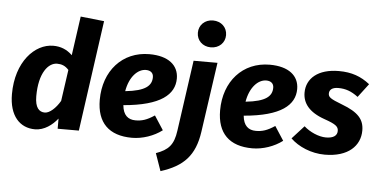

<svg xmlns="http://www.w3.org/2000/svg" viewBox="-62 -935 2534 1281"><g transform="rotate(5 1205.0 -294.0)"><path d="M268 -549C144 -549 21 -420 21 -204C21 -58 93 17 194 17C257 17 310 -24 345 -68V0H487L591 -742L433 -759L396 -497C359 -533 317 -549 268 -549ZM304 -432C333 -432 358 -424 382 -397L352 -187C323 -137 282 -100 250 -100C212 -100 184 -127 184 -204C184 -362 246 -432 304 -432Z M1108 -403C1108 -492 1039 -549 912 -549C731 -549 608 -411 608 -217C608 -64 689 17 844 17C914 17 990 -9 1045 -51L984 -145C933 -111 900 -101 857 -101C808 -101 774 -128 768 -195C1017 -216 1108 -296 1108 -403ZM898 -442C929 -442 948 -426 948 -398C948 -342 909 -303 772 -289C789 -388 844 -442 898 -442Z M1315 -630C1371 -630 1410 -669 1410 -720C1410 -771 1371 -810 1315 -810C1260 -810 1221 -771 1221 -720C1221 -669 1260 -630 1315 -630ZM1142 -57C1129 39 1095 75 1012 105L1053 222C1205 174 1279 97 1302 -63L1369 -531H1209Z M1914 -403C1914 -492 1845 -549 1718 -549C1537 -549 1414 -411 1414 -217C1414 -64 1495 17 1650 17C1720 17 1796 -9 1851 -51L1790 -145C1739 -111 1706 -101 1663 -101C1614 -101 1580 -128 1574 -195C1823 -216 1914 -296 1914 -403ZM1704 -442C1735 -442 1754 -426 1754 -398C1754 -342 1715 -303 1578 -289C1595 -388 1650 -442 1704 -442Z M2133 -98C2084 -98 2024 -125 1985 -160L1905 -72C1957 -21 2044 17 2135 17C2292 17 2371 -63 2371 -165C2371 -239 2332 -285 2220 -327C2141 -357 2127 -368 2127 -392C2127 -417 2146 -434 2187 -434C2236 -434 2275 -420 2320 -386L2389 -477C2330 -524 2267 -547 2181 -547C2042 -547 1965 -479 1965 -384C1965 -314 2007 -256 2113 -219C2191 -192 2208 -177 2208 -148C2208 -117 2183 -98 2133 -98Z"/></g></svg>

Font: Fira Sans OT
Style: Bold Italic
Weight: 700
Italic angle: -8°
Designer: Carrois Corporate & Edenspiekermann
Foundry: Carrois Corporate GbR & Edenspiekermann AG
Version: Version 2.001